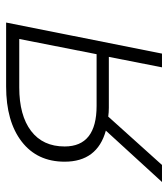

<svg xmlns="http://www.w3.org/2000/svg" viewBox="20 -582 562 643"><g transform="rotate(-90 301.5 -261.0)"><path d="M397 0 432 -178H262Q246 -178 232 -180L70 0H13L185 -188Q81 -217 81 -326Q81 -418 148.5 -470Q216 -522 333 -522H547L443 0ZM441 -219 492 -478H330Q236 -478 184 -438.5Q132 -399 132 -326Q132 -219 268 -219Z"/></g></svg>

Font: Montserrat Light
Style: Italic
Weight: 300
Italic angle: -11.3°
Designer: Julieta Ulanovsky
Foundry: Julieta Ulanovsky
Version: Version 9.000; ttfautohint (v1.8.4.7-5d5b)